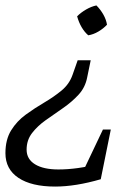

<svg xmlns="http://www.w3.org/2000/svg" viewBox="-52 -511 508 707"><path d="M151 176Q64 176 16 144Q-32 112 -32 53Q-32 3 -11 -31Q10 -65 43 -89Q76 -113 111 -133.5Q146 -154 174.5 -177.5Q203 -201 215 -235L234 -289H282L269 -226Q262 -189 237 -162Q212 -135 180 -113Q148 -91 117 -69Q86 -47 66 -21Q46 5 46 40Q46 75 77 94Q108 113 163 113Q233 113 313 92L319 149Q226 176 151 176ZM240 149 327 -34H356L319 149ZM273 -381Q259 -393 248.5 -411Q238 -429 232 -451Q246 -465 265 -476Q284 -487 303 -491Q318 -476 328.5 -457.5Q339 -439 342 -420Q329 -406 310.5 -395Q292 -384 273 -381Z"/></svg>

Font: Piazzolla Thin
Style: Italic
Weight: 400
Italic angle: -11.3°
Version: Version 2.005